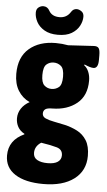

<svg xmlns="http://www.w3.org/2000/svg" viewBox="-61 -757 564 1008"><g transform="rotate(5 220.5 -253.0)"><path d="M206 212Q111 212 57.5 177.5Q4 143 4 79Q4 -2 85 -39V-42Q62 -54 50.5 -74.5Q39 -95 39 -120Q39 -148 54.5 -171.5Q70 -195 98 -210Q59 -228 37 -264Q15 -300 15 -352Q15 -440 68 -485.5Q121 -531 208 -531Q225 -531 241 -529.5Q257 -528 273 -525L408 -533Q427 -534 434 -524Q441 -514 441 -486V-462Q441 -418 416 -418Q399 -418 368 -432L366 -428Q382 -416 390.5 -395Q399 -374 399 -349Q399 -270 348.5 -229Q298 -188 220 -187Q192 -187 182 -179Q172 -171 172 -157Q172 -140 189.5 -132Q207 -124 234 -119Q261 -114 292 -107Q327 -99 358 -83Q389 -67 408 -36.5Q427 -6 427 45Q427 123 368 167.5Q309 212 206 212ZM206 -289Q228 -289 244.5 -302.5Q261 -316 261 -358Q261 -400 244.5 -414Q228 -428 206 -428Q184 -428 168 -414Q152 -400 152 -358Q152 -318 168 -303.5Q184 -289 206 -289ZM219 101Q255 101 273 88.5Q291 76 291 54Q291 23 260.5 14Q230 5 177 -3Q144 18 144 53Q144 78 164.5 89.5Q185 101 219 101ZM214 -575Q171 -575 143 -591.5Q115 -608 102 -632.5Q89 -657 89 -681Q89 -700 101 -709Q113 -718 126 -718Q148 -718 159 -697Q175 -668 215 -668Q252 -668 272 -699Q283 -718 302 -718Q314 -718 327 -709Q340 -700 340 -681Q340 -657 327 -632.5Q314 -608 286.5 -591.5Q259 -575 214 -575Z"/></g></svg>

Font: Asap Condensed ExtraBold
Style: Regular
Weight: 800
Width: 3
Designer: Pablo Cosgaya
Foundry: Omnibus-Type
Version: Version 3.001; ttfautohint (v1.8.4.7-5d5b)